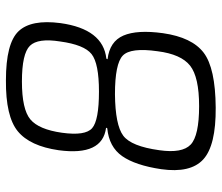

<svg xmlns="http://www.w3.org/2000/svg" viewBox="-70 -669 748 648"><g transform="rotate(-90 304.0 -345.0)"><path d="M195 -357 197 -361Q101 -373 121 -521Q135 -618 185 -659Q235 -700 357 -699Q482 -699 522.5 -656.5Q563 -614 550 -515Q530 -371 430 -360L428 -356Q488 -349 508 -302.5Q528 -256 516 -169Q502 -71 450 -31.5Q398 8 265 9Q137 10 90 -33Q43 -76 57 -175Q70 -262 101 -306.5Q132 -351 195 -357ZM180 -510Q169 -431 195.5 -408Q222 -385 319 -385Q414 -385 445.5 -410Q477 -435 488 -516Q500 -591 473.5 -618Q447 -645 353 -645Q259 -645 225 -616.5Q191 -588 180 -510ZM310 -331Q206 -330 170 -303Q134 -276 121 -181Q110 -104 140 -75.5Q170 -47 270 -47Q368 -47 406.5 -77.5Q445 -108 455 -187Q468 -278 440.5 -304.5Q413 -331 310 -331Z"/></g></svg>

Font: Exo 2.0 Light
Style: Italic
Weight: 300
Italic angle: -8°
Designer: Natanael Gama
Version: Version 1.001;PS 001.001;hotconv 1.0.70;makeotf.lib2.5.58329